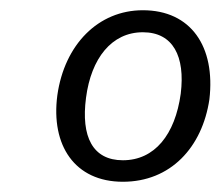

<svg xmlns="http://www.w3.org/2000/svg" viewBox="-20 -752 436 375"><path d="M259 -732C172 -732 106 -665 92 -566C79 -468 126 -397 220 -397C313 -397 375 -464 389 -558C401 -661 353 -732 259 -732ZM259 -689C318 -689 342 -642 333 -569C322 -489 282 -439 220 -439C161 -439 138 -485 148 -561C158 -638 198 -689 259 -689Z"/></svg>

Font: United Sans Light
Style: Italic
Weight: 300
Italic angle: -8°
Designer: Pablo Impallari, Rodrigo Fuenzalida (Modified by Dan O. Williams)
Version: Version 1.000;PS 001.000;hotconv 1.0.88;makeotf.lib2.5.64775